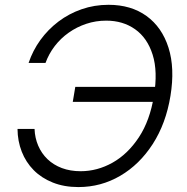

<svg xmlns="http://www.w3.org/2000/svg" viewBox="-20 -757 767 787"><path d="M301.3 9.8Q242.7 9.8 196.3 -8.8Q149.9 -27.3 117.9 -59.8Q85.9 -92.3 69.1 -135.5Q52.2 -178.7 51.8 -228.5H121.6Q123 -191.4 136.7 -159.7Q150.4 -127.9 174.8 -104.5Q199.2 -81.1 233.6 -68.1Q268.1 -55.2 310.5 -55.2Q378.9 -55.2 441.4 -90.3Q503.9 -125.5 549.3 -194.3Q594.7 -263.2 610.8 -363.8Q627.4 -463.9 605.7 -532.7Q584 -601.6 533.9 -637Q483.9 -672.4 415.5 -672.4Q372.6 -672.4 333.7 -659.4Q294.9 -646.5 262 -623.3Q229 -600.1 204.6 -568.4Q180.2 -536.6 166.5 -499H97.2Q114.3 -549.8 145.5 -593Q176.8 -636.2 219.7 -668.7Q262.7 -701.2 314.7 -719.2Q366.7 -737.3 424.8 -737.3Q517.1 -737.3 580.6 -691.4Q644 -645.5 670.7 -561.5Q697.3 -477.5 678.7 -363.8Q660.2 -250.5 606 -166.5Q551.8 -82.5 472.9 -36.4Q394 9.8 301.3 9.8ZM278.3 -339.4 288.6 -400.9H643.1L632.8 -339.4Z"/></svg>

Font: Inter Light
Style: Italic
Weight: 300
Italic angle: -9.3988°
Designer: Rasmus Andersson
Foundry: rsms
Version: Version 4.001;git-66647c0bb